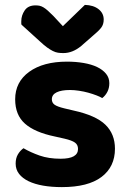

<svg xmlns="http://www.w3.org/2000/svg" viewBox="-20 -749 523 785"><path d="M450 -141Q450 -67 395 -25.5Q340 16 233 16Q191 16 156.5 10Q122 4 97 -8Q72 -20 58 -38Q44 -56 44 -80Q44 -102 53 -117.5Q62 -133 76 -143Q105 -126 142 -113Q179 -100 228 -100Q299 -100 299 -140Q299 -157 286.5 -166Q274 -175 244 -182L204 -191Q122 -208 82 -243.5Q42 -279 42 -343Q42 -414 99.5 -455.5Q157 -497 254 -497Q290 -497 322 -491.5Q354 -486 377 -475Q400 -464 413.5 -447.5Q427 -431 427 -409Q427 -389 419 -373.5Q411 -358 398 -348Q390 -353 374.5 -359Q359 -365 341 -370Q323 -375 303 -378Q283 -381 266 -381Q231 -381 211.5 -371.5Q192 -362 192 -343Q192 -329 203 -321Q214 -313 243 -306L281 -297Q372 -277 411 -239Q450 -201 450 -141ZM237 -642 327 -729Q362 -728 383 -711.5Q404 -695 404 -669Q404 -649 393.5 -635.5Q383 -622 360 -603L312 -561Q277 -532 239 -532Q227 -532 217 -533.5Q207 -535 196 -540.5Q185 -546 172.5 -555Q160 -564 144 -579L68 -648Q67 -650 67 -654Q67 -658 67 -662Q67 -686 81 -706.5Q95 -727 125 -727Q134 -727 141.5 -725.5Q149 -724 157.5 -719Q166 -714 175.5 -705.5Q185 -697 198 -684Z"/></svg>

Font: Baloo Chettan 2
Style: Bold
Weight: 700
Designer: Maithili Shingre, Unnati Kotecha and Ek Type
Foundry: Ek Type
Version: Version 1.640;hotconv 1.0.111;makeotfexe 2.5.65597; ttfautoh